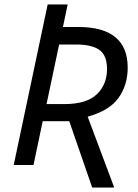

<svg xmlns="http://www.w3.org/2000/svg" viewBox="-20 -734 613 854"><path d="M390 100 288 -195H170L129 0H41L192 -714H281L260 -614H328Q548 -614 548 -433Q548 -356 507.5 -299Q467 -242 370 -215L488 100ZM187 -271H265Q365 -271 410.5 -314.5Q456 -358 456 -427Q456 -488 422 -512Q388 -536 320 -536H243Z"/></svg>

Font: Manna Sans
Style: Italic
Weight: 400
Italic angle: -12°
Designer: Monotype Design Team
Foundry: Monotype Imaging Inc.
Version: Version 2.001.1; ttfautohint (v1.8.2)